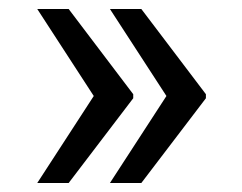

<svg xmlns="http://www.w3.org/2000/svg" viewBox="-20 -569 540 428"><path d="M225 -161 351 -355 225 -549H295L439 -359V-350L295 -161ZM63 -161 189 -355 63 -549H133L277 -359V-350L133 -161Z"/></svg>

Font: Freesentation 5 Medium
Style: Regular
Weight: 500
Designer: glyphs from Roboto by Christian Robertson / Hangul glyphs from Noto Sans CJK(Source Han Sans) by Jang Soo-young and Kang
Foundry: PT&
Version: Version 2.001